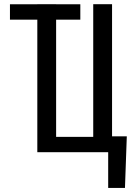

<svg xmlns="http://www.w3.org/2000/svg" viewBox="-20 -731 640 922"><path d="M159.2 -636.7H27.8V-710.4H159.2V-710.9H249.5V-710.4H365.7V-636.7H249.5V-73.7H427.7V-710.9H518.1V-76.2H588.9L580.1 171.4H499.5V0H159.2Z"/></svg>

Font: Roboto Mono
Style: Regular
Weight: 400
Designer: Google
Version: Version 2.000985; 2015; ttfautohint (v1.3)